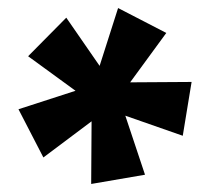

<svg xmlns="http://www.w3.org/2000/svg" viewBox="-20 -759 529 478"><path d="M341 -324 207 -301 208 -457 88 -367 26 -487 168 -533 50 -619 145 -715 228 -595 274 -739 394 -677 304 -554 457 -555 435 -421 292 -471Z"/></svg>

Font: Outfit Extra Bold
Style: Regular
Weight: 800
Designer: Rodrigo Fuenzalida
Foundry: fragTYPE
Version: Version 1.000